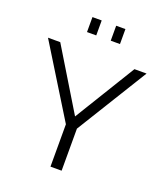

<svg xmlns="http://www.w3.org/2000/svg" viewBox="-162 -1023 976 1133"><g transform="rotate(20 325.5 -457.0)"><path d="M93 -710 325 -328 559 -710H635L360 -264V0H290V-266L16 -710ZM221 -820V-914H279V-820ZM370 -820V-914H428V-820Z"/></g></svg>

Font: Raleway
Style: Regular
Weight: 400
Designer: Matt McInerney, Pablo Impallari, Rodrigo Fuenzalida
Foundry: Matt McInerney, Pablo Impallari, Rodrigo Fuenzalida
Version: Version 4.101;RELEASE